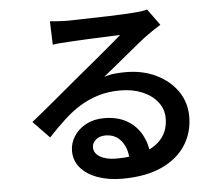

<svg xmlns="http://www.w3.org/2000/svg" viewBox="-56 -835 1111 952"><g transform="rotate(-5 500.0 -358.5)"><path d="M225 -755Q245 -753 268 -751.5Q291 -750 310 -750Q326 -750 359 -751Q392 -752 433 -753Q474 -754 515.5 -755Q557 -756 590 -758Q623 -760 640 -761Q668 -763 684.5 -765.5Q701 -768 710 -771L769 -690Q753 -680 736 -669Q719 -658 703 -646Q683 -632 654 -608.5Q625 -585 592 -557.5Q559 -530 527 -504Q495 -478 469 -457Q497 -466 523.5 -468.5Q550 -471 577 -471Q661 -471 727.5 -439Q794 -407 833 -351.5Q872 -296 872 -224Q872 -145 831.5 -82Q791 -19 711.5 17.5Q632 54 515 54Q446 54 392.5 34.5Q339 15 308.5 -20.5Q278 -56 278 -104Q278 -143 299.5 -177Q321 -211 360 -232Q399 -253 450 -253Q518 -253 564.5 -225.5Q611 -198 636 -152Q661 -106 663 -53L559 -38Q557 -95 528 -131Q499 -167 450 -167Q420 -167 401.5 -151Q383 -135 383 -114Q383 -84 413.5 -66Q444 -48 494 -48Q578 -48 636.5 -69Q695 -90 725 -130Q755 -170 755 -226Q755 -272 727 -307.5Q699 -343 651 -363Q603 -383 543 -383Q484 -383 435 -368.5Q386 -354 343 -328Q300 -302 259.5 -264.5Q219 -227 176 -181L95 -265Q123 -287 158 -316Q193 -345 229 -375Q265 -405 297 -432Q329 -459 351 -477Q372 -494 401 -518Q430 -542 461 -568Q492 -594 520 -617.5Q548 -641 566 -657Q551 -657 525 -655.5Q499 -654 468 -653Q437 -652 406 -650.5Q375 -649 348.5 -647.5Q322 -646 306 -645Q287 -644 266.5 -642.5Q246 -641 229 -638Z"/></g></svg>

Font: Noto Sans HK SemiBold
Style: Regular
Weight: 600
Version: Version 2.004-H2;hotconv 1.0.118;makeotfexe 2.5.65603